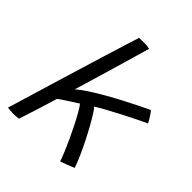

<svg xmlns="http://www.w3.org/2000/svg" viewBox="-206 -851 998 998"><g transform="rotate(45 293.0 -352.5)"><path d="M402 20Q395.5 0 382.8 -30.8Q370 -61.5 353.8 -96.8Q337.5 -132 320.5 -165.8Q303.5 -199.5 288.2 -226Q273 -252.5 262.5 -265.5Q254.5 -260.5 239.2 -250.8Q224 -241 207.5 -230.2Q191 -219.5 178 -210.8Q165 -202 160.5 -198Q154 -176.5 144.2 -144.8Q134.5 -113 124.2 -80.5Q114 -48 105.5 -22Q97 4 93.5 14.5Q84.5 15.5 74.8 16.5Q65 17.5 54.5 17.5Q43 17.5 32 16.2Q21 15 12.5 14Q18 -4 30.8 -46.2Q43.5 -88.5 61 -146.8Q78.5 -205 98.8 -272Q119 -339 140 -407.2Q161 -475.5 179.8 -537.8Q198.5 -600 214 -648.5Q229.5 -697 238 -724Q245.5 -724.5 255 -724.8Q264.5 -725 274.5 -725Q286.5 -725 297 -724Q307.5 -723 315 -721Q300.5 -670.5 283.2 -610.5Q266 -550.5 248.2 -491Q230.5 -431.5 215.5 -380.8Q200.5 -330 190.5 -298.5Q214 -319 250.2 -342.5Q286.5 -366 328.5 -390Q370.5 -414 412.5 -435.8Q454.5 -457.5 489.5 -474.8Q524.5 -492 546.5 -502.5Q552.5 -496.5 560.5 -484.8Q568.5 -473 575.5 -461Q582.5 -449 585.5 -442.5Q566.5 -434 532 -417Q497.5 -400 457.8 -379.5Q418 -359 382.5 -339.5Q347 -320 325.5 -306.5Q333.5 -298.5 348 -275.8Q362.5 -253 380.2 -221.2Q398 -189.5 416.5 -153Q435 -116.5 451.5 -79.5Q468 -42.5 479.5 -10Q475.5 -7.5 465.2 -3.5Q455 0.5 442.5 5.2Q430 10 419 14Q408 18 402 20Z"/></g></svg>

Font: Grandstander Thin Light
Style: Italic
Weight: 300
Italic angle: -15°
Version: Version 1.200